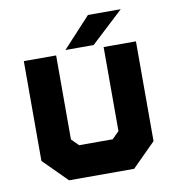

<svg xmlns="http://www.w3.org/2000/svg" viewBox="-78 -758 758 828"><g transform="rotate(-10 300.5 -344.0)"><path d="M158 0 55 -103V-540H196.5V-172L227 -141.5H374L404.5 -172V-540H546V-103L443 0ZM198 -71H406.5L476 -146V-470V-146L406.5 -71H198L125 -146.5V-470V-146.5ZM240 -556 362 -688H505.5L363.5 -556ZM335 -590H334.5L394.5 -653H395Z"/></g></svg>

Font: Tourney Black
Style: Regular
Weight: 900
Version: Version 1.015